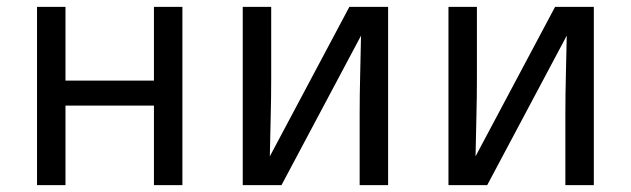

<svg xmlns="http://www.w3.org/2000/svg" viewBox="-20 -540 1840 560"><path d="M88 0V-520H171V-305H429V-520H512V0H429V-232H171V0Z M688 0V-520H771V-312Q771 -255 769.5 -198Q768 -141 767 -84L999 -520H1112V0H1029V-208Q1029 -265 1030.5 -322Q1032 -379 1033 -436L801 0Z M1288 0V-520H1371V-312Q1371 -255 1369.5 -198Q1368 -141 1367 -84L1599 -520H1712V0H1629V-208Q1629 -265 1630.5 -322Q1632 -379 1633 -436L1401 0Z"/></svg>

Font: Iosevka SS04 Extended
Style: Regular
Weight: 400
Width: 7
Monospace: yes
Designer: Belleve Invis
Foundry: Belleve Invis
Version: Version 19.0.0; ttfautohint (v1.8.4)